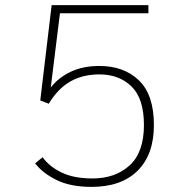

<svg xmlns="http://www.w3.org/2000/svg" viewBox="-20 -720 750 751"><path d="M338 11Q255.5 11 201 -16Q146.5 -43 117.5 -81L146.5 -105Q174 -67.5 221.8 -44.8Q269.5 -22 341.5 -22Q431 -22 487 -73Q543 -124 543 -231Q543 -334.5 494.5 -381.8Q446 -429 369 -429Q304.5 -429 256 -401.8Q207.5 -374.5 171 -315V-314H170.5H170V-314.5L137.5 -327L182 -700H560.5V-668H214.5L178.5 -377.5Q208 -416 256 -439Q304 -462 369 -462Q465 -462 523.5 -405.5Q582 -349 582 -231Q582 -115.5 518.2 -52.2Q454.5 11 338 11Z"/></svg>

Font: League Mono Thin
Style: Regular
Weight: 100
Width: 6
Designer: Tyler Finck
Foundry: The League of Moveable Type / Tyler Finck
Version: Version 2.300;RELEASE